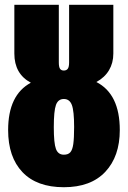

<svg xmlns="http://www.w3.org/2000/svg" viewBox="-20 -764 535 803"><path d="M481 -220Q481 -110 420.5 -45.5Q360 19 247 19Q134 19 74 -44Q14 -107 14 -220Q14 -367 109 -418Q40 -455 40 -540V-744H226V-503Q226 -484 231 -476.5Q236 -469 247 -469Q258 -469 263.5 -476.5Q269 -484 269 -503V-744H454V-540Q454 -501 436 -470.5Q418 -440 383 -421Q481 -371 481 -220ZM290 -233Q290 -300 280.5 -325Q271 -350 247 -350Q223 -350 214 -325Q205 -300 205 -232Q205 -165 214 -141Q223 -117 247 -117Q265 -117 274 -127Q283 -137 286.5 -161.5Q290 -186 290 -233Z"/></svg>

Font: Fira Sans Extra Condensed Black
Style: Regular
Weight: 900
Width: 1
Designer: Carrois Corporate & Edenspiekermann AG
Foundry: Carrois Corporate GbR & Edenspiekermann AG
Version: Version 4.203